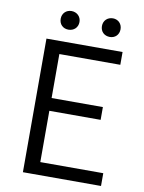

<svg xmlns="http://www.w3.org/2000/svg" viewBox="-97 -969 778 1036"><g transform="rotate(10 292.0 -451.0)"><path d="M102 0H530V-70H185V-351H466V-421H185V-662H519V-732H102ZM210 -800C239 -800 262 -820 262 -851C262 -881 239 -902 210 -902C181 -902 159 -881 159 -851C159 -820 181 -800 210 -800ZM437 -800C465 -800 487 -820 487 -851C487 -881 465 -902 437 -902C407 -902 385 -881 385 -851C385 -820 407 -800 437 -800Z"/></g></svg>

Font: ChiuKong Gothic MN Normal
Style: Regular
Weight: 350
Designer: Ryoko NISHIZUKA 西塚涼子 (kana, bopomofo & ideographs); Paul D. Hunt (Latin, Greek & Cyrillic); Sandoll Communications 산돌커뮤니
Foundry: Adobe
Version: Version 1.300